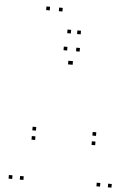

<svg xmlns="http://www.w3.org/2000/svg" viewBox="-62 -999 745 1056"><g transform="rotate(5 310.0 -471.0)"><path d="M354.5 -720V-740H334.5V-720ZM285.5 -720V-740H265.5V-720ZM46 10V-10H26V10ZM108 10V-10H88V10ZM317 -644.5V-664.5H297V-644.5ZM322.5 -644.5V-664.5H302.5V-644.5ZM531 10V-10H511V10ZM594 10V-10H574V10ZM484.5 -214.5V-234.5H464.5V-214.5ZM484.5 -266V-286H464.5V-266ZM153 -266V-286H133V-266ZM153 -214.5V-234.5H133V-214.5ZM241 -931.5V-951.5H221V-931.5ZM171 -931.5V-951.5H151V-931.5ZM297.5 -815V-835H277.5V-815ZM352 -815V-835H332V-815Z"/></g></svg>

Font: Monaspace Argon Dots Var
Style: Regular
Weight: 400
Designer: Riley Cran and the Lettermatic Team
Version: Version 1.100 (Monaspace Argon Dots)